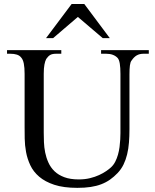

<svg xmlns="http://www.w3.org/2000/svg" viewBox="-20 -909 763 945"><path d="M687 -644.5Q666.5 -644.5 652.6 -636.2Q638.7 -627.9 627.4 -610.8Q621.6 -604 619.4 -586.9Q617.2 -569.8 617.2 -542V-272.5Q617.2 -238.3 614.7 -207.3Q612.3 -176.3 605.7 -149.2Q599.1 -122.1 587.9 -99.1Q576.7 -76.2 559.1 -57.6Q541 -38.6 521.5 -24.9Q502 -11.2 478.5 -2.2Q455.1 6.8 426.3 11.2Q397.5 15.6 360.8 15.6Q293 15.6 247.3 0.5Q201.7 -14.6 172.9 -39.3Q144 -64 129.2 -95.7Q114.3 -127.4 108.2 -160.9Q102.1 -194.3 101.6 -227.1Q101.1 -259.8 101.1 -285.6V-545.4Q101.1 -576.2 97.2 -595.9Q93.3 -615.7 84.5 -625.5Q76.7 -635.7 63.2 -640.1Q49.8 -644.5 29.8 -644.5H14.6V-662.1H281.7V-644.5H256.8Q236.8 -644.5 226.6 -638.2Q216.3 -631.8 207.5 -618.7Q202.1 -608.9 198.7 -591.1Q195.3 -573.2 195.3 -545.4V-256.3Q195.3 -234.9 196.3 -209.2Q197.3 -183.6 202.4 -158.2Q207.5 -132.8 218.3 -108.9Q229 -85 248 -66.4Q267.1 -47.9 296.4 -36.9Q325.7 -25.9 367.7 -25.9Q397.5 -25.9 422.6 -32Q447.8 -38.1 467.8 -47.4Q487.8 -56.6 502.7 -66.9Q517.6 -77.1 526.4 -85.4Q539.1 -97.2 547.4 -113.5Q555.7 -129.9 560.8 -148.2Q565.9 -166.5 568.4 -185.5Q570.8 -204.6 571.8 -221.9Q572.8 -239.3 572.8 -253.4V-545.4Q572.8 -576.2 569.6 -595.7Q566.4 -615.2 559.1 -623.5Q539.6 -644.5 502.4 -644.5H477.5V-662.1H712.4V-644.5ZM485.8 -721.2 363.3 -825.7 241.2 -721.2H206.5L332.5 -889.2H395L520.5 -721.2Z"/></svg>

Font: Doulos SIL APac
Style: Regular
Weight: 400
Designer: Walt Agee, Victor Gaultney, Peter Martin, Debbi Hosken, Becca Hirsbrunner
Foundry: SIL International
Version: Version 5.000